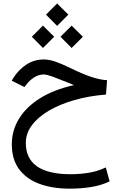

<svg xmlns="http://www.w3.org/2000/svg" viewBox="-20 -761 698 1111"><path d="M246.1 -676.3 310.5 -740.7 375.5 -676.3 310.5 -611.3ZM330.1 -548.3 394.5 -612.8 459.5 -548.3 394.5 -483.4ZM164.1 -548.3 228.5 -612.8 293.5 -548.3 228.5 -483.4ZM408.2 -268.6Q398.9 -272.5 391.6 -275.4Q384.3 -278.3 363.8 -286.6Q314.5 -306.6 282.2 -318.4Q250 -330.1 232.9 -330.1Q205.1 -330.1 179 -314Q152.8 -297.9 134.8 -274.4L121.6 -257.3L47.9 -293.9L55.2 -306.6Q85.9 -356.9 132.1 -387Q178.2 -417 233.4 -417Q264.2 -417 301.3 -404.1Q338.4 -391.1 381.3 -370.1Q457 -333 507.3 -316.2Q557.6 -299.3 599.6 -296.9L593.3 -213.9Q495.6 -206.1 411.4 -182.1Q327.1 -158.2 263.7 -121.1Q200.2 -84 164.8 -36.6Q129.4 10.7 129.4 65.9Q129.4 247.1 389.6 247.1Q442.4 247.1 493.2 238.8Q543.9 230.5 592.3 208L614.3 288.6Q565.4 312 506.8 321.3Q448.2 330.6 382.8 330.6Q284.2 330.6 208.7 303Q133.3 275.4 90.8 218.5Q48.3 161.6 48.3 73.7Q48.3 -4.9 89.4 -73Q130.4 -141.1 210.4 -191.7Q290.5 -242.2 408.2 -268.6Z"/></svg>

Font: Vazir FD-WOL-UI
Style: Regular-FD-WOL-UI
Weight: 400
Designer: Saber Rastikerdar
Foundry: Saber Rastikerdar
Version: Version 30.1.0